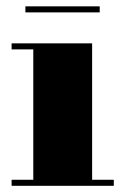

<svg xmlns="http://www.w3.org/2000/svg" viewBox="-20 -600 397 620"><path d="M277.5 -460V-19.5H347.5V0H17.5V-19.5H87.5V-440.5H17.5V-460ZM62 -560V-579.5H302V-560Z"/></svg>

Font: Bodoni Moda 11pt Black
Style: Regular
Weight: 900
Designer: Owen Earl
Foundry: indestructible type
Version: Version 2.004